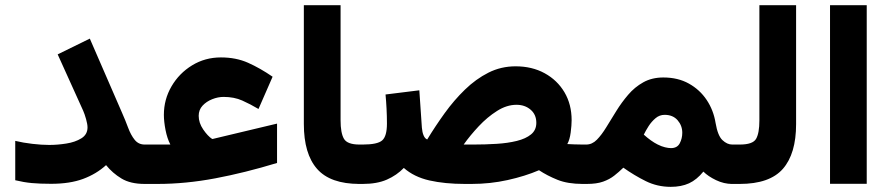

<svg xmlns="http://www.w3.org/2000/svg" viewBox="-20 -707 3416 738"><path d="M316.4 -217.3Q316.4 -229.5 310.8 -249.3Q305.2 -269 299.8 -281.2L201.7 -498L325.2 -558.6L448.7 -274.4Q461.9 -244.6 472.4 -216.3Q482.9 -188 497.6 -169.7Q512.2 -151.4 536.1 -151.4H556.6V0H536.1Q481.4 0 447 -20.8Q412.6 -41.5 387.7 -72.3Q350.1 -38.1 299.3 -19.3Q248.5 -0.5 176.8 -0.5Q132.3 -0.5 101.8 -3.4Q71.3 -6.3 38.6 -14.2V-165.5Q68.8 -158.2 104.2 -154.1Q139.6 -149.9 169.4 -149.9Q201.2 -149.9 235.1 -155.3Q269 -160.6 292.7 -175.3Q316.4 -189.9 316.4 -217.3Z M634.8 -151.4Q622.6 -174.8 616.2 -207.5Q609.9 -240.2 609.9 -265.6Q609.9 -324.7 639.2 -375Q668.5 -425.3 718.3 -455.8Q768.1 -486.3 829.1 -486.3Q887.2 -486.3 933.3 -465.8Q979.5 -445.3 1027.8 -412.1L973.6 -288.1Q942.4 -306.6 911.1 -320.6Q879.9 -334.5 839.4 -334.5Q817.9 -334.5 795.7 -325.7Q773.4 -316.9 758.5 -300.8Q743.7 -284.7 743.7 -261.7Q743.7 -234.9 761 -209.5Q778.3 -184.1 795.4 -172.9Q796.4 -172.4 798.1 -172.9Q799.8 -173.3 801.3 -173.8L1044.9 -231.9V-80.6Q921.4 -43 807.4 -21.5Q693.4 0 585.4 0H537.1V-151.4Z M1147.9 -687H1289.1V-244.6Q1289.1 -195.8 1302 -173.6Q1314.9 -151.4 1361.8 -151.4H1374V0H1361.8Q1249.5 0 1198.7 -57.9Q1147.9 -115.7 1147.9 -230.5Z M1792.5 0H1766.6Q1689.9 0 1630.6 -13.4Q1571.3 -26.9 1532.2 -61.5Q1504.9 -33.2 1467 -16.6Q1429.2 0 1374.5 0H1354.5L1355 -151.4H1374.5Q1431.2 -151.4 1449.2 -167.5Q1467.3 -183.6 1467.3 -231.9Q1467.3 -260.7 1465.8 -289.1Q1464.4 -317.4 1461.9 -343.8L1591.8 -359.9L1601.6 -216.3Q1603 -198.7 1608.2 -186.5Q1613.3 -174.3 1622.1 -170.9Q1653.3 -222.2 1689.2 -272Q1725.1 -321.8 1767.1 -362.5Q1809.1 -403.3 1857.4 -427.7Q1905.8 -452.1 1961.9 -452.1Q2024.9 -452.1 2073.5 -425.5Q2122.1 -398.9 2149.7 -352.3Q2177.2 -305.7 2177.2 -245.1Q2177.2 -225.6 2173.6 -197.8Q2169.9 -169.9 2160.6 -153.3Q2171.9 -152.8 2186.3 -152.1Q2200.7 -151.4 2219.2 -151.4H2233.9V0H2219.7Q2162.1 0 2122.8 -15.9Q2083.5 -31.7 2051.8 -52.7Q1998.5 -29.8 1931.2 -14.9Q1863.8 0 1792.5 0ZM1965.3 -304.2Q1927.7 -304.2 1890.4 -280.5Q1853 -256.8 1820.1 -221.7Q1787.1 -186.5 1762.2 -151.4H1799.8Q1845.2 -151.4 1888.4 -154.1Q1931.6 -156.7 1966.3 -165.3Q2001 -173.8 2021.2 -190.4Q2041.5 -207 2041.5 -234.9Q2041.5 -266.6 2019.5 -285.4Q1997.6 -304.2 1965.3 -304.2Z M2235.8 0H2214.4L2214.8 -151.4H2233.4Q2255.9 -151.4 2274.2 -169.9Q2292.5 -188.5 2310.5 -218Q2328.6 -247.6 2348.9 -280.3Q2369.1 -313 2394.3 -342.5Q2419.4 -372.1 2452.6 -390.6Q2485.8 -409.2 2529.8 -409.2Q2585.9 -409.2 2627.9 -385.7Q2669.9 -362.3 2696.3 -322.8Q2722.7 -283.2 2730.5 -234.4Q2738.8 -185.5 2756.8 -168.5Q2774.9 -151.4 2794.4 -151.4H2807.1V0H2793.9Q2762.7 0 2732.2 -14.6Q2701.7 -29.3 2683.6 -47.4Q2658.2 -16.1 2628.4 -2.4Q2598.6 11.2 2558.1 11.2Q2506.8 11.2 2462.4 -10.7Q2418 -32.7 2376 -62.5Q2358.9 -45.9 2340.8 -31.7Q2322.8 -17.6 2298.1 -8.8Q2273.4 0 2235.8 0ZM2534.7 -265.6Q2515.1 -265.6 2499.8 -252.7Q2484.4 -239.7 2473.1 -222.2Q2461.9 -204.6 2454.6 -189.5Q2482.9 -164.1 2507.3 -151.9Q2522.9 -144 2536.1 -140.9Q2549.3 -137.7 2559.1 -137.7Q2583 -137.7 2592.8 -156.2Q2602.5 -174.8 2602.5 -196.8Q2602.5 -224.1 2584.5 -244.9Q2566.4 -265.6 2534.7 -265.6Z M2787.6 -151.4H2823.7Q2873.5 -151.4 2886.2 -173.3Q2898.9 -195.3 2898.9 -244.1V-687H3040V-230Q3040 -116.2 2989.3 -58.1Q2938.5 0 2823.2 0H2787.6Z M3311.5 -687V-0.5H3170.4V-687Z"/></svg>

Font: Vazirmatn RD UI Black
Style: Regular
Weight: 900
Designer: Saber Rastikerdar
Foundry: Saber Rastikerdar
Version: Version 33.003